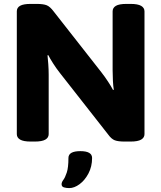

<svg xmlns="http://www.w3.org/2000/svg" viewBox="-20 -722 825 982"><path d="M137 2Q100 2 83 -8Q66 -18 66 -36V-664Q66 -683 83 -692.5Q100 -702 137 -702H167Q202 -702 219 -695Q236 -688 254 -664L498 -353Q516 -330 533 -304Q550 -278 558 -262L562 -263Q559 -281 557.5 -308.5Q556 -336 556 -362V-664Q556 -682 572.5 -692Q589 -702 627 -702H648Q685 -702 702 -692Q719 -682 719 -664V-36Q719 -18 702 -8Q685 2 648 2H617Q584 2 567 -4.5Q550 -11 534 -33L287 -348Q268 -372 251.5 -398Q235 -424 227 -440L223 -439Q225 -421 227 -393.5Q229 -366 229 -340V-36Q229 -18 212 -8Q195 2 158 2ZM334 240Q320 240 307.5 236.5Q295 233 295 220Q295 210 304 198Q313 186 321.5 160.5Q330 135 330 86Q330 51 391 51Q451 51 451 86Q451 130 432.5 165Q414 200 387 220Q360 240 334 240Z"/></svg>

Font: Asap Semi Expanded ExtraBold
Style: Regular
Weight: 800
Width: 6
Designer: Pablo Cosgaya
Foundry: Omnibus-Type
Version: Version 3.001; ttfautohint (v1.8.4.7-5d5b)